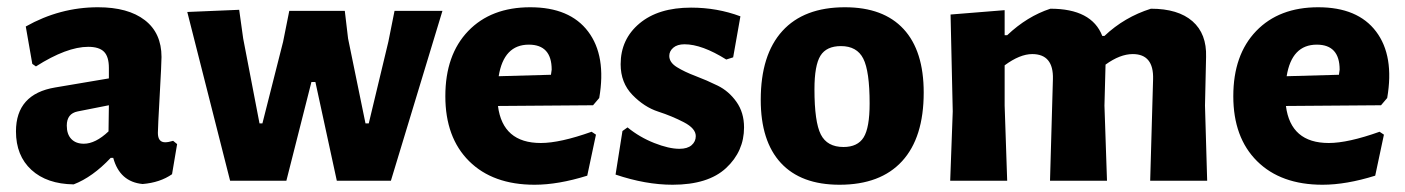

<svg xmlns="http://www.w3.org/2000/svg" viewBox="-20 -498 3872 529"><path d="M250 -478Q333 -478 379 -442.5Q425 -407 425 -341Q425 -324 420 -235Q415 -146 415 -132Q415 -106 435 -106Q444 -106 457 -110L468 -101L454 -18Q421 5 373 9Q310 3 292 -63H285Q235 -10 183 10Q109 9 66.5 -30Q24 -69 24 -136Q24 -239 132 -257L280 -282V-311Q280 -342 266.5 -355.5Q253 -369 223 -369Q164 -369 79 -315L69 -322L51 -425Q145 -478 250 -478ZM280 -208 194 -191Q164 -185 164 -152Q164 -128 176.5 -115Q189 -102 211 -102Q243 -102 279 -136Z M639 -471 650 -392 695 -158H703L760 -383L777 -468H930L939 -392L987 -158H996L1050 -383L1067 -468H1199L1057 0H908L849 -272H838L769 0H614L496 -465Z M1453 11Q1338 11 1272.5 -54Q1207 -119 1207 -233Q1207 -347 1270 -412.5Q1333 -478 1441 -478Q1550 -478 1600.5 -411Q1651 -344 1631 -228L1614 -208L1352 -206Q1365 -104 1470 -104Q1523 -104 1610 -135L1622 -127L1598 -14Q1518 11 1453 11ZM1437 -375Q1368 -375 1354 -288L1498 -292L1500 -306Q1500 -375 1437 -375Z M1884 -477Q1956 -477 2020 -453L2000 -340L1981 -334Q1914 -376 1866 -376Q1846 -376 1835 -366.5Q1824 -357 1824 -344Q1824 -326 1845 -313Q1866 -300 1896.5 -288.5Q1927 -277 1957.5 -262Q1988 -247 2009 -217.5Q2030 -188 2030 -147Q2030 -81 1980.5 -35Q1931 11 1833 11Q1759 11 1676 -17L1695 -137L1709 -147Q1742 -120 1782.5 -104Q1823 -88 1852 -88Q1874 -88 1885.5 -98Q1897 -108 1897 -123Q1897 -144 1864.5 -161Q1832 -178 1793.5 -190.5Q1755 -203 1722.5 -236.5Q1690 -270 1690 -321Q1690 -390 1742 -433.5Q1794 -477 1884 -477Z M2308 -478Q2414 -478 2469.5 -418Q2525 -358 2525 -243Q2525 -119 2465.5 -54Q2406 11 2293 11Q2187 11 2131.5 -49Q2076 -109 2076 -223Q2076 -347 2135.5 -412.5Q2195 -478 2308 -478ZM2297 -371Q2257 -371 2240.5 -344.5Q2224 -318 2224 -252Q2224 -162 2241.5 -127.5Q2259 -93 2304 -93Q2343 -93 2359.5 -119.5Q2376 -146 2376 -213Q2376 -302 2358.5 -336.5Q2341 -371 2297 -371Z M2748 -470V-401H2755Q2810 -453 2874 -474Q2988 -474 3017 -399H3023Q3078 -451 3151 -474Q3226 -474 3265.5 -439.5Q3305 -405 3303 -341L3300 -207L3306 0H3149L3157 -280Q3159 -349 3101 -349Q3066 -349 3026 -320L3023 -207L3030 0H2873L2881 -280Q2883 -349 2824 -349Q2790 -349 2748 -318V-207L2755 0H2598L2605 -191L2599 -458Z M3624 11Q3509 11 3443.5 -54Q3378 -119 3378 -233Q3378 -347 3441 -412.5Q3504 -478 3612 -478Q3721 -478 3771.5 -411Q3822 -344 3802 -228L3785 -208L3523 -206Q3536 -104 3641 -104Q3694 -104 3781 -135L3793 -127L3769 -14Q3689 11 3624 11ZM3608 -375Q3539 -375 3525 -288L3669 -292L3671 -306Q3671 -375 3608 -375Z"/></svg>

Font: Alegreya Sans SC ExtraBold
Style: Regular
Weight: 800
Designer: Juan Pablo del Peral
Foundry: Huerta Tipografica
Version: Version 2.007